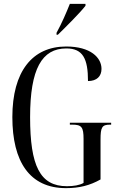

<svg xmlns="http://www.w3.org/2000/svg" viewBox="-20 -965 616 995"><path d="M273 -795V-785H280C324 -828 396 -900 423 -935V-945H342C324 -900 301 -846 273 -795ZM322 10C391 10 446 -4 501 -35V-242C501 -306 509 -319 550 -319H556V-329H342V-319H355C403 -319 413 -306 413 -245V-17C392 -5 361 0 327 0C187 0 136 -106 136 -358C136 -608 197 -714 324 -714C410 -714 436 -660 436 -545C482 -545 506 -570 506 -608C506 -666 450 -724 323 -724C147 -724 44 -594 44 -358C44 -128 133 10 322 10Z"/></svg>

Font: Noto Serif Display ExtraCondensed
Style: Regular
Weight: 400
Width: 2
Designer: Monotype Design Team
Foundry: Monotype Imaging Inc.
Version: Version 2.009